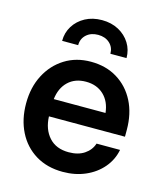

<svg xmlns="http://www.w3.org/2000/svg" viewBox="-111 -814 775 910"><g transform="rotate(15 276.5 -359.5)"><path d="M282.2 11.7Q205.1 11.7 148.4 -22.9Q91.8 -57.6 61.3 -118.4Q30.8 -179.2 30.8 -257.3Q30.8 -335.9 62.3 -396.7Q93.8 -457.5 149.4 -492.4Q205.1 -527.3 277.3 -527.3Q351.6 -527.3 407.2 -493.2Q462.9 -459 493.7 -398.7Q524.4 -338.4 524.4 -259.3V-225.6H151.4Q153.8 -162.6 188.5 -124Q223.1 -85.4 285.2 -85.4Q331.5 -85.4 361.8 -105.7Q392.1 -126 402.8 -159.2H518.1Q508.3 -108.9 475.3 -70.3Q442.4 -31.7 392.6 -10Q342.8 11.7 282.2 11.7ZM152.3 -310.5H406.2Q400.4 -365.7 366.5 -397.7Q332.5 -429.7 279.3 -429.7Q225.6 -429.7 192.1 -397.7Q158.7 -365.7 152.3 -310.5ZM277.3 -731.4Q323.2 -731.4 358.9 -712.2Q394.5 -692.9 414.8 -660.4Q435.1 -627.9 435.1 -587.4H356Q356 -619.1 334 -639.2Q312 -659.2 277.3 -659.2Q242.2 -659.2 220 -639.2Q197.8 -619.1 197.8 -587.4H119.1Q119.1 -627.9 139.4 -660.4Q159.7 -692.9 195.3 -712.2Q231 -731.4 277.3 -731.4Z"/></g></svg>

Font: Inter Display SemiBold
Style: Regular
Weight: 600
Designer: Rasmus Andersson
Foundry: rsms
Version: Version 4.001;git-9221beed3